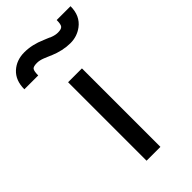

<svg xmlns="http://www.w3.org/2000/svg" viewBox="-349 -850 919 919"><g transform="rotate(-45 110.0 -390.5)"><path d="M62.5 -531.2H156.2V0H62.5ZM-109.4 -655.3Q-109.4 -715.3 -73.2 -748.5Q-37.6 -780.8 15.6 -780.8Q68.4 -780.8 122.6 -756.8Q125 -756.3 140.6 -749.5Q145 -747.1 150.9 -745.1Q152.3 -744.1 153.8 -743.4Q155.3 -742.7 156.2 -742.2L157.7 -741.7Q178.7 -733.4 196.3 -733.4Q219.7 -733.4 227.1 -742.7Q234.4 -751.5 234.4 -780.3H328.1Q328.1 -715.3 283.2 -681.6Q248 -655.3 203.1 -655.3Q151.9 -655.3 96.2 -678.7L92.3 -680.7Q88.9 -681.6 85.4 -683.6Q80.6 -685.5 78.6 -686.5Q66.4 -691.4 61 -693.8Q40 -702.1 22.5 -702.1Q-2 -702.1 -8.8 -693.4Q-15.6 -683.6 -15.6 -655.3Z"/></g></svg>

Font: Michroma+
Style: Regular
Weight: 400
Designer: beogot
Foundry: beogot
Version: Version